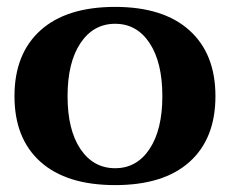

<svg xmlns="http://www.w3.org/2000/svg" viewBox="-20 -527 668 557"><path d="M22 -248Q22 -371 97.5 -439Q173 -507 314 -507Q454 -507 529.5 -439Q605 -371 605 -248Q605 -125 530 -57.5Q455 10 314 10Q173 10 97.5 -57.5Q22 -125 22 -248ZM451 -248Q451 -346 414 -402Q377 -458 314 -458Q251 -458 213.5 -402Q176 -346 176 -248Q176 -150 213.5 -94.5Q251 -39 314 -39Q377 -39 414 -95Q451 -151 451 -248Z"/></svg>

Font: Trirong
Style: Bold
Weight: 700
Designer: Katatrad Team
Foundry: CadsonDemak
Version: Version 1.001